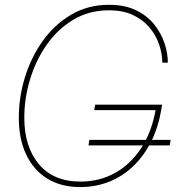

<svg xmlns="http://www.w3.org/2000/svg" viewBox="-20 -757 730 787"><path d="M308.6 9.8Q229.5 9.8 173.1 -25.4Q116.7 -60.5 86.9 -124.5Q57.1 -188.5 57.1 -274.4Q57.1 -358.9 82.5 -441.2Q107.9 -523.4 156 -590.3Q204.1 -657.2 272.5 -697.3Q340.8 -737.3 427.2 -737.3Q491.2 -737.3 536.9 -715.3Q582.5 -693.4 611.3 -657.7Q640.1 -622.1 654.1 -580.6Q668 -539.1 668 -500H645.5Q645 -537.1 632.1 -575Q619.1 -612.8 592.5 -644.5Q565.9 -676.3 524.7 -695.6Q483.4 -714.8 426.8 -714.8Q345.7 -714.8 281.2 -676.5Q216.8 -638.2 171.9 -574.2Q127 -510.3 103.3 -432.1Q79.6 -354 79.6 -274.4Q79.6 -155.3 139.4 -84Q199.2 -12.7 309.6 -12.7Q389.2 -12.7 453.6 -49.3Q518.1 -85.9 560.8 -153.1Q603.5 -220.2 618.7 -311.5L627.9 -305.7H366.2L370.1 -328.1H644.5L640.6 -305.7Q628.4 -233.9 599.1 -175.8Q569.8 -117.7 526.6 -76.2Q483.4 -34.7 428.2 -12.5Q373 9.8 308.6 9.8ZM342.8 -161.1 346.2 -183.6H679.2L675.8 -161.1Z"/></svg>

Font: Inter 28pt Thin
Style: Italic
Weight: 250
Italic angle: -9.3988°
Designer: Rasmus Andersson
Foundry: rsms
Version: Version 4.001;git-66647c0bb